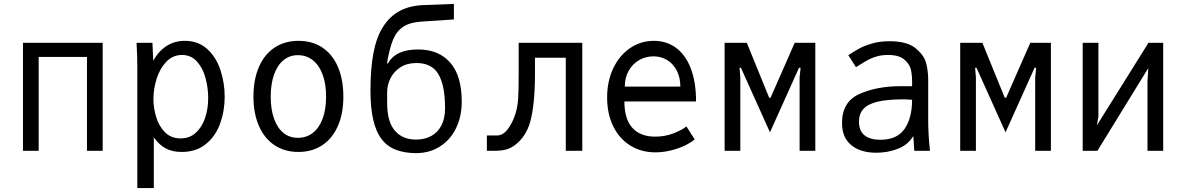

<svg xmlns="http://www.w3.org/2000/svg" viewBox="-20 -768 6040 978"><path d="M97 -550H503V0H423V-478H177V0H97Z M676 -540 675.5 -550H756.5L760.5 -459Q788.5 -508.5 829 -534.2Q869.5 -560 921.5 -560Q990.5 -560 1036.2 -517.8Q1082 -475.5 1103.2 -410.2Q1124.5 -345 1124.5 -275.5Q1124.5 -203.5 1101.5 -139.2Q1078.5 -75 1029.2 -34.5Q980 6 905 6Q857.5 6 824.2 -12Q791 -30 763.5 -68V190H679.5V-428Q679.5 -482.5 676 -540ZM1040.5 -268.5Q1040.5 -318.5 1027.2 -369Q1014 -419.5 984 -453.8Q954 -488 907 -488Q860 -488 827 -453.2Q794 -418.5 777.8 -366.8Q761.5 -315 761.5 -264.5Q761.5 -219 775.2 -172.5Q789 -126 820.2 -94.5Q851.5 -63 900 -63Q946 -63 977.5 -91.8Q1009 -120.5 1024.8 -167.5Q1040.5 -214.5 1040.5 -268.5Z M1271 -275.5Q1271 -362.5 1298.8 -426.8Q1326.5 -491 1378.5 -525.5Q1430.5 -560 1501 -560Q1571 -560 1622.5 -525.5Q1674 -491 1701.5 -426.8Q1729 -362.5 1729 -275.5Q1729 -190 1701.2 -126.5Q1673.5 -63 1621.8 -28.5Q1570 6 1500 6Q1430 6 1378.2 -28.5Q1326.5 -63 1298.8 -126.8Q1271 -190.5 1271 -275.5ZM1641 -275.5Q1641 -340.5 1623.5 -388Q1606 -435.5 1573.5 -461.2Q1541 -487 1497 -487Q1455 -487 1423.8 -461.2Q1392.5 -435.5 1375.8 -387.8Q1359 -340 1359 -275.5Q1359 -211 1375.8 -163.8Q1392.5 -116.5 1423.5 -91.2Q1454.5 -66 1497 -66Q1541 -66 1573.5 -91.2Q1606 -116.5 1623.5 -163.8Q1641 -211 1641 -275.5Z M1925 -58Q1867 -131.5 1867 -305Q1867 -419.5 1882.5 -499.5Q1898 -579.5 1931 -631Q1996.5 -736 2134 -742L2292 -748V-669L2126 -658Q2067 -654 2033.2 -631.2Q1999.5 -608.5 1981.8 -565Q1964 -521.5 1951 -445H1956Q1977 -481.5 2014.8 -498.8Q2052.5 -516 2110 -516Q2214.5 -516 2273.2 -449Q2332 -382 2332 -251Q2332 -175 2303 -115.2Q2274 -55.5 2221 -21.8Q2168 12 2099 12Q2043 12 1998.2 -4.5Q1953.5 -21 1925 -58ZM2247 -216Q2247 -333 2213.2 -390Q2179.5 -447 2101 -447Q2053 -447 2019.2 -425Q1985.5 -403 1968.8 -368.8Q1952 -334.5 1952 -298V-244Q1952 -148.5 1991 -102.8Q2030 -57 2099 -57Q2143 -57 2176.5 -75.2Q2210 -93.5 2228.5 -129.2Q2247 -165 2247 -216Z M2460 -78H2512Q2542 -78 2566.2 -109.8Q2590.5 -141.5 2605 -187Q2616.5 -223.5 2619.2 -263.8Q2622 -304 2622 -398V-550H2946V0H2862V-474H2705V-393Q2705 -232.5 2680 -145Q2659.5 -74 2607 -32Q2585 -14.5 2560.5 -7.2Q2536 0 2500 0H2460Z M3072.5 -271Q3072.5 -354.5 3103.8 -420.2Q3135 -486 3189.5 -523Q3244 -560 3310.5 -560Q3374.5 -560 3423 -524.8Q3471.5 -489.5 3498.5 -420Q3525.5 -350.5 3525.5 -251H3160.5Q3160.5 -162.5 3200.8 -117.2Q3241 -72 3317.5 -72Q3367.5 -72 3410 -88.5Q3452.5 -105 3476.5 -124L3518.5 -58Q3499.5 -41.5 3467.5 -26.2Q3435.5 -11 3396.2 -1.5Q3357 8 3318.5 8Q3246 8 3190 -27Q3134 -62 3103.2 -125.5Q3072.5 -189 3072.5 -271ZM3308.5 -481Q3269 -481 3235.5 -461.8Q3202 -442.5 3182.2 -407.2Q3162.5 -372 3162.5 -327H3445.5Q3445.5 -372.5 3427.8 -407.5Q3410 -442.5 3378.8 -461.8Q3347.5 -481 3308.5 -481Z M3671 -550H3784L3898 -270H3905L4028 -550H4133V0H4053V-374L4058 -423H4050L3902 -94L3754 -423H3747L3751 -374V0H3671Z M4269 -141.5Q4269 -249.5 4357.5 -289.2Q4446 -329 4568 -329H4626V-356Q4626 -387 4619.5 -414.5Q4613 -442 4586 -465Q4559 -488 4503 -488Q4473 -488 4448.2 -481.2Q4423.5 -474.5 4404.8 -464.5Q4386 -454.5 4360.5 -438.5L4340 -426L4301 -487Q4335 -509 4359.5 -522.2Q4384 -535.5 4423.2 -546.8Q4462.5 -558 4511.5 -558Q4600.5 -558 4644 -522.2Q4687.5 -486.5 4697.8 -445.5Q4708 -404.5 4708 -363V-155Q4708 -84 4717 0H4637L4635 -33.5L4632 -75Q4605.5 -30.5 4553.8 -10.2Q4502 10 4444 10Q4363 10 4316 -28.8Q4269 -67.5 4269 -141.5ZM4626 -260 4583 -262Q4501 -262 4451.2 -250.2Q4401.5 -238.5 4378.5 -213.5Q4355.5 -188.5 4355.5 -148.5Q4355.5 -101 4384 -78.5Q4412.5 -56 4464 -56Q4549 -56 4587.5 -111.2Q4626 -166.5 4626 -260Z M4871 -550H4984L5098 -270H5105L5228 -550H5333V0H5253V-374L5258 -423H5250L5102 -94L4954 -423H4947L4951 -374V0H4871Z M5495 -550H5575V-173.5L5567 -129L5830 -550H5905V0H5825V-354L5829 -421L5570 0H5495Z"/></svg>

Font: JuliaMono
Style: Regular
Weight: 400
Monospace: yes
Designer: cormullion
Foundry: corm
Version: Version 0.055; ttfautohint (v1.8.4)